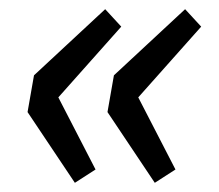

<svg xmlns="http://www.w3.org/2000/svg" viewBox="-20 -460 477 418"><path d="M143 -62 40 -216 54 -296 209 -440 244 -402 107 -248 188 -91ZM317 -62 214 -216 228 -296 383 -440 418 -402 281 -248 362 -91Z"/></svg>

Font: Source Sans 3 Semibold
Style: Italic
Weight: 600
Italic angle: -11°
Designer: Paul D. Hunt
Foundry: Adobe
Version: Version 3.052;hotconv 1.1.0;makeotfexe 2.6.0